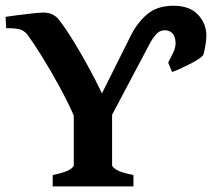

<svg xmlns="http://www.w3.org/2000/svg" viewBox="-20 -665 761 685"><path d="M168 0V-40.5Q212.4 -49.8 227.8 -59.3Q243.2 -68.8 243.2 -75.7V-252.9Q219.7 -305.7 189.7 -360.4Q159.7 -415 129.9 -463.1Q100.1 -511.2 77.1 -542.5Q67.9 -553.2 55.2 -558.8Q42.5 -564.5 2 -564.5L0 -605Q19 -607.9 45.9 -611.3Q72.8 -614.7 97.9 -617.4Q123 -620.1 136.2 -620.1Q154.3 -620.1 167.7 -613Q181.2 -606 189 -596.2Q213.4 -564.9 240.5 -521Q267.6 -477.1 294.4 -428Q321.3 -378.9 343.8 -332L446.3 -537.1Q469.2 -583.5 504.9 -614Q540.5 -644.5 598.6 -644.5Q656.7 -644.5 686.5 -612.5Q716.3 -580.6 716.3 -537.6Q716.3 -521 712.2 -498.5Q708 -476.1 705.6 -470.2Q703.1 -463.9 688.5 -454.3Q673.8 -444.8 654.5 -435.1Q635.3 -425.3 618.2 -417.7Q601.1 -410.2 593.8 -408.2L580.1 -441.9Q586.9 -455.1 596.7 -474.4Q606.4 -493.7 606.4 -511.2Q606.4 -533.2 595.9 -545.2Q585.4 -557.1 567.9 -557.1Q549.3 -557.1 536.1 -541.7Q522.9 -526.4 512.2 -505.4L379.9 -255.4V-75.7Q379.9 -69.3 395 -59.6Q410.2 -49.8 456.1 -40.5V0Z"/></svg>

Font: Gentium Book Plus
Style: Bold
Weight: 700
Designer: Victor Gaultney, Annie Olsen, Iska Routamaa, Becca Hirsbrunner
Foundry: SIL International
Version: Version 6.101